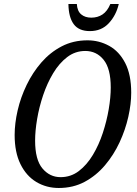

<svg xmlns="http://www.w3.org/2000/svg" viewBox="-20 -926 685 957"><path d="M273 11Q211 11 161 -19Q111 -49 82 -108Q53 -167 53 -253Q53 -311 68 -376Q83 -441 113 -503Q143 -565 186.5 -615Q230 -665 287.5 -695Q345 -725 416 -725Q474 -725 524 -697.5Q574 -670 604 -612Q634 -554 634 -464Q634 -408 619.5 -343.5Q605 -279 576 -216.5Q547 -154 503.5 -102.5Q460 -51 402.5 -20Q345 11 273 11ZM282 -43Q333 -43 373 -73.5Q413 -104 443 -154Q473 -204 492.5 -263.5Q512 -323 522 -382Q532 -441 532 -490Q532 -584 496.5 -628Q461 -672 405 -672Q355 -672 315 -641.5Q275 -611 245 -561Q215 -511 195 -451.5Q175 -392 165 -332.5Q155 -273 155 -225Q155 -130 191.5 -86.5Q228 -43 282 -43ZM428 -771Q373 -771 347.5 -805.5Q322 -840 321 -906H363Q365 -871 384.5 -854.5Q404 -838 435 -838Q467 -838 491 -854Q515 -870 530 -906H572Q559 -850 522.5 -810.5Q486 -771 428 -771Z"/></svg>

Font: Noto Serif Condensed
Style: Italic
Weight: 400
Width: 3
Italic angle: -12°
Designer: Monotype Design Team
Foundry: Monotype Imaging Inc.
Version: Version 2.014; ttfautohint (v1.8.4.7-5d5b)